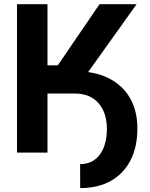

<svg xmlns="http://www.w3.org/2000/svg" viewBox="-20 -748 734 941"><path d="M250.4 -289.5V-398.6H348.8Q443.4 -398.9 511.5 -365.2Q579.6 -331.5 616.3 -269Q653 -206.4 653.3 -119.3Q653.6 -28.2 619.8 37.5Q585.9 103.2 523.2 138.5Q460.5 173.8 373 173.8L372.7 56.4Q432.8 56.6 467.7 11.6Q502.5 -33.4 503.9 -111.7Q504.6 -194.4 463.3 -241.8Q422 -289.2 348.8 -289.5ZM63.3 0V-727.5H212.7V-427.9H263.3L467.8 -727.5H649.6L336.7 -289.5H212.7V0Z"/></svg>

Font: Inter
Style: Regular
Weight: 400
Designer: Rasmus Andersson
Foundry: rsms
Version: Version 4.000;git-8c9346024